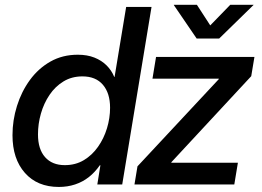

<svg xmlns="http://www.w3.org/2000/svg" viewBox="-20 -756 1073 787"><path d="M221.2 10.3Q132.8 10.3 82 -47.4Q31.2 -105 31.2 -201.7Q31.2 -263.2 49.6 -321.8Q67.9 -380.4 102.5 -428Q137.2 -475.6 186.8 -503.7Q236.3 -531.7 298.8 -531.7Q337.4 -531.7 366.9 -520Q396.5 -508.3 417 -487.8Q437.5 -467.3 448.2 -440.9H449.7L497.1 -727.5H601.1L481 0H378.9L391.6 -78.6H389.2Q369.1 -49.8 344 -30Q318.8 -10.3 287.8 0Q256.8 10.3 221.2 10.3ZM245.6 -79.1Q289.6 -79.1 323.7 -99.6Q357.9 -120.1 381.8 -154.3Q405.8 -188.5 418.5 -230.2Q431.2 -272 431.2 -314.5Q431.2 -374 401.9 -408.4Q372.6 -442.9 317.9 -442.9Q273.9 -442.9 240 -422.1Q206.1 -401.4 182.9 -366.9Q159.7 -332.5 147.7 -290.5Q135.7 -248.5 135.7 -205.1Q135.7 -144.5 164.8 -111.8Q193.8 -79.1 245.6 -79.1ZM531.2 0 543.5 -74.2 876.5 -431.2 877 -433.6H605L619.6 -522.5H1022.9L1009.8 -443.8L682.6 -91.3L682.1 -88.9H955.1L940.4 0ZM787.1 -736.3 841.8 -651.9 923.8 -736.3H1019.5L1019 -735.4L878.4 -598.1H786.1L692.4 -735.4L692.9 -736.3Z"/></svg>

Font: Inter 28pt Medium
Style: Italic
Weight: 500
Italic angle: -9.3988°
Designer: Rasmus Andersson
Foundry: rsms
Version: Version 4.001;git-66647c0bb